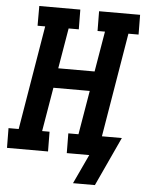

<svg xmlns="http://www.w3.org/2000/svg" viewBox="-64 -782 737 979"><g transform="rotate(5 304.5 -292.5)"><path d="M347 150 417 0H302L301 -101H353L391 -326H205L167 -101H205L206 0H-4L-5 -101H47L136 -634H97V-735H307L308 -634H256L221 -427H407L442 -634H404L403 -735H613L614 -634H562L473 -101H575L459 150Z"/></g></svg>

Font: Iosevka HT Extended
Style: Bold Italic
Weight: 700
Width: 7
Italic angle: -9°
Monospace: yes
Designer: Belleve Invis
Foundry: Belleve Invis
Version: Version 32.3.0; ttfautohint (v1.8.4)